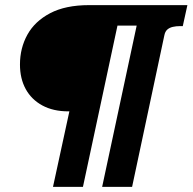

<svg xmlns="http://www.w3.org/2000/svg" viewBox="-20 -730 752 750"><path d="M712 -710H531L379 0H496L622 -592Q625 -607 633.5 -614.5Q642 -622 655 -625Q668 -628 683 -628H694ZM558 -710H381L364 -630H540ZM304 0 456 -710H328Q236 -710 176 -678.5Q116 -647 87 -594.5Q58 -542 58 -478Q58 -423 80.5 -382Q103 -341 145.5 -318Q188 -295 247 -295H251L187 0Z"/></svg>

Font: Roboto Serif ExtraBold
Style: Italic
Weight: 800
Italic angle: -10°
Version: Version 1.007